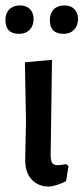

<svg xmlns="http://www.w3.org/2000/svg" viewBox="-24 -684 308 709"><path d="M50 -664Q73 -664 86.5 -650.5Q100 -637 100 -614Q100 -589 85.5 -574Q71 -559 47 -559Q-4 -559 -4 -610Q-4 -635 10.5 -649.5Q25 -664 50 -664ZM214 -664Q237 -664 250.5 -650.5Q264 -637 264 -614Q264 -589 249.5 -574Q235 -559 211 -559Q160 -559 160 -610Q160 -635 174.5 -649.5Q189 -664 214 -664ZM158 5Q117 5 93 -21Q69 -47 69 -94L72 -235L68 -454L168 -463L163 -108Q164 -88 169.5 -81Q175 -74 190 -74Q201 -74 220 -78L229 -71L220 -15Q187 2 158 5Z"/></svg>

Font: Alegreya Sans Medium
Style: Regular
Weight: 500
Designer: Juan Pablo del Peral
Foundry: Huerta Tipografica
Version: Version 2.007